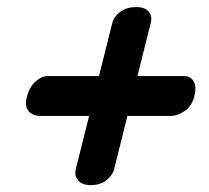

<svg xmlns="http://www.w3.org/2000/svg" viewBox="-20 -614 592 544"><path d="M238 -89.5Q212 -89.5 201 -103.2Q190 -117 195 -136L232.5 -285.5H95Q72 -285.5 60.5 -299.8Q49 -314 56.5 -341Q63.5 -367.5 80.5 -383Q97.5 -398.5 116 -398.5H260.5L298 -548.5Q303 -567.5 321.2 -580.8Q339.5 -594 365.5 -594Q391.5 -594 401.8 -580.5Q412 -567 407 -548.5L369.5 -398.5H502Q520 -398.5 528.8 -383Q537.5 -367.5 530.5 -341Q524 -314 503.8 -299.8Q483.5 -285.5 463 -285.5H341L303.5 -135Q298.5 -116.5 281 -103Q263.5 -89.5 238 -89.5Z"/></svg>

Font: Fraunces 144pt SuperSoft Black
Style: Italic
Weight: 900
Italic angle: -16°
Version: Version 1.000;[b76b70a41]